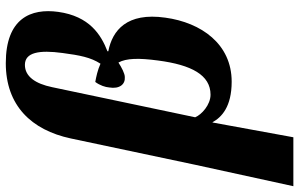

<svg xmlns="http://www.w3.org/2000/svg" viewBox="-230 -603 1033 663"><g transform="rotate(-90 286.5 -271.5)"><path d="M-25 225H144L195 -54H196C213 -23 249 12 336 12C466 12 540 -93 557 -217C576 -350 513 -400 441 -414V-417C498 -439 562 -479 577 -587C590 -681 555 -768 400 -768C253 -768 169 -679 140 -544L49 -114ZM291 -61C256 -61 222 -92 213 -114L317 -608C329 -666 354 -702 394 -702C437 -702 446 -653 435 -572C427 -512 420 -475 398 -441C376 -451 352 -456 335 -459C323 -443 317 -424 316 -411C310 -375 327 -355 352 -357C364 -357 385 -368 402 -379C417 -352 418 -309 409 -242C394 -127 359 -61 291 -61Z"/></g></svg>

Font: Noto Serif ExtraCondensed Black
Style: Italic
Weight: 900
Width: 2
Italic angle: -12°
Designer: Monotype Design Team
Foundry: Monotype Imaging Inc.
Version: Version 2.014